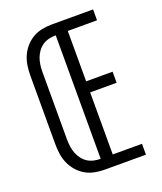

<svg xmlns="http://www.w3.org/2000/svg" viewBox="-136 -824 772 913"><g transform="rotate(-20 250.0 -367.5)"><path d="M235 0Q210 0 185 -5Q160 -10 138.5 -22.5Q117 -35 100 -54.5Q83 -74 73 -97Q63 -120 59.5 -145Q56 -170 56 -195V-540Q56 -565 59.5 -590Q63 -615 73 -638Q83 -661 100 -680.5Q117 -700 138.5 -712.5Q160 -725 185 -730Q210 -735 235 -735H444V-680H296V-425H430V-369H296V-55H444V0ZM235 -55V-680Q217 -680 200 -676Q183 -672 168.5 -662.5Q154 -653 143.5 -638.5Q133 -624 127 -608Q121 -592 118.5 -574.5Q116 -557 116 -540V-195Q116 -178 118.5 -160.5Q121 -143 127 -127Q133 -111 143.5 -96.5Q154 -82 168.5 -72.5Q183 -63 200 -59Q217 -55 235 -55Z"/></g></svg>

Font: Iosevka SS04 Light
Style: Regular
Weight: 300
Monospace: yes
Designer: Belleve Invis
Foundry: Belleve Invis
Version: Version 19.0.0; ttfautohint (v1.8.4)